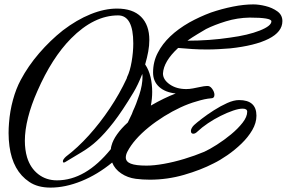

<svg xmlns="http://www.w3.org/2000/svg" viewBox="-20 -718 1304 873"><path d="M210 135Q151 135 113 109Q38 59 23 -53Q21 -68 20 -83Q19 -98 19 -113Q19 -124 19.5 -136Q20 -148 21 -159Q25 -213 39 -264Q53 -315 74 -354Q108 -418 158 -476Q208 -534 266 -580Q329 -628 392 -653.5Q455 -679 512 -679Q584 -679 621.5 -641.5Q659 -604 659 -536Q659 -511 654 -483.5Q649 -456 640 -425Q657 -400 664.5 -367.5Q672 -335 672 -300Q672 -270 666 -238Q697 -256 725 -269.5Q753 -283 779 -293Q731 -298 703.5 -323Q676 -348 676 -388Q676 -438 698 -479Q738 -557 841 -616Q888 -642 939 -661Q989 -678 1039 -688Q1089 -698 1132 -698Q1157 -698 1187.5 -690.5Q1218 -683 1241 -666.5Q1264 -650 1264 -622Q1264 -573 1201.5 -541.5Q1139 -510 1026 -498Q1001 -496 974 -494.5Q947 -493 920 -493Q887 -493 854.5 -495Q822 -497 790 -500Q724 -439 721 -384Q721 -356 751.5 -334.5Q782 -313 827 -313Q841 -313 857 -316Q873 -319 887 -322Q910 -327 920 -327Q934 -329 944.5 -314.5Q955 -300 955 -287Q955 -271 940 -271Q926 -270 909.5 -266.5Q893 -263 874 -257Q838 -247 800.5 -229.5Q763 -212 726 -189Q707 -177 690 -165Q673 -153 657 -140Q588 -84 559 -28Q552 -14 552 -2Q552 17 574.5 26Q597 35 646 35Q680 35 725 27Q770 19 818 4.5Q866 -10 909 -28Q933 -39 966 -60Q999 -81 1030.5 -107Q1062 -133 1083 -160Q1104 -187 1104 -210Q1104 -224 1083 -224Q1066 -224 1039.5 -215Q1013 -206 983 -191Q953 -176 925.5 -157.5Q898 -139 878 -120Q868 -110 859 -110Q848 -110 848 -123Q848 -128 851.5 -135Q855 -142 862 -149Q874 -160 898 -178.5Q922 -197 952.5 -216.5Q983 -236 1013 -249.5Q1043 -263 1067 -263Q1146 -263 1146 -192Q1146 -159 1127 -126.5Q1108 -94 1078 -65Q1048 -36 1014 -12.5Q980 11 951 25Q893 55 817 77Q741 99 661 99Q645 99 629 98Q613 97 597 95Q560 90 531 70.5Q502 51 490 21Q423 76 350 105.5Q277 135 210 135ZM239 102Q369 102 484 -40Q484 -45 485 -48.5Q486 -52 487 -56Q493 -80 512.5 -107.5Q532 -135 561 -161L573 -186Q580 -199 585 -214Q599 -243 613.5 -287.5Q628 -332 628 -370Q628 -376 627 -382Q607 -331 587 -298Q536 -213 496 -161.5Q456 -110 421 -78Q391 -50 352 -26.5Q313 -3 278 18Q274 21 270 21Q266 21 266 16Q266 11 268 8Q273 0 280 -6Q333 -46 384 -102.5Q435 -159 479.5 -225.5Q524 -292 556 -361L558 -368Q571 -394 578.5 -437.5Q586 -481 586 -521Q586 -648 517 -648Q407 -648 303 -543Q216 -455 150 -304Q122 -241 107.5 -183.5Q93 -126 93 -78Q93 -58 95.5 -39Q98 -20 103 -3Q118 46 154 74Q190 102 239 102ZM917 -586Q900 -576 877.5 -562.5Q855 -549 832 -533Q933 -533 1026 -547Q1108 -558 1161 -579Q1214 -600 1214 -621Q1214 -638 1115 -638Q1059 -637 1007 -621Q955 -605 917 -586Z"/></svg>

Font: Birthstone Bounce Medium
Style: Regular
Weight: 500
Designer: Robert E. Leuschke
Foundry: Rob Leuschke
Version: Version 1.010; ttfautohint (v1.8.3)